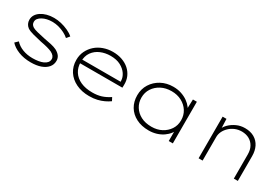

<svg xmlns="http://www.w3.org/2000/svg" viewBox="45 -1301 3014 2077"><g transform="rotate(30 1551.5 -262.0)"><path d="M351 10Q265 10 197 -17Q129 -44 91 -87L128 -123Q165 -82 221.5 -60.5Q278 -39 345 -39Q383 -39 417.5 -44.5Q452 -50 477 -61.5Q502 -73 517 -91Q532 -109 532 -135Q532 -174 482 -200Q459 -211 422 -221Q385 -231 335 -240Q271 -255 225 -267Q179 -279 151 -298Q131 -313 120 -335Q109 -357 109 -384Q109 -417 125.5 -444Q142 -471 173 -491.5Q204 -512 244.5 -523Q285 -534 333 -534Q377 -534 423 -523Q469 -512 511.5 -492.5Q554 -473 583 -447L551 -409Q525 -432 490.5 -449.5Q456 -467 417 -477.5Q378 -488 336 -488Q302 -488 271 -481Q240 -474 215 -460Q190 -446 176 -428.5Q162 -411 162 -388Q162 -369 170 -356Q178 -343 195 -332Q218 -319 256 -310Q294 -301 348 -289Q400 -280 442 -270.5Q484 -261 513 -247Q549 -228 567.5 -202.5Q586 -177 586 -143Q586 -96 556.5 -61.5Q527 -27 475 -8.5Q423 10 351 10Z M1080 10Q988 10 916.5 -24.5Q845 -59 805.5 -120Q766 -181 766 -261Q766 -322 790 -371.5Q814 -421 854.5 -457.5Q895 -494 950.5 -514Q1006 -534 1068 -534Q1131 -534 1183.5 -515.5Q1236 -497 1273.5 -463.5Q1311 -430 1331 -384Q1351 -338 1349 -282L1348 -249H807V-295H1321L1300 -283L1299 -307Q1298 -349 1271 -389.5Q1244 -430 1193 -457Q1142 -484 1067 -484Q1001 -484 944.5 -460Q888 -436 853.5 -388Q819 -340 819 -264Q819 -197 851.5 -146.5Q884 -96 945 -68.5Q1006 -41 1091 -41Q1153 -41 1202.5 -56.5Q1252 -72 1303 -106L1324 -66Q1295 -45 1259 -28Q1223 -11 1179.5 -0.5Q1136 10 1080 10Z M1825 10Q1734 10 1667 -24.5Q1600 -59 1564 -119.5Q1528 -180 1528 -259Q1528 -338 1567 -400Q1606 -462 1672.5 -498Q1739 -534 1823 -534Q1877 -534 1923.5 -518.5Q1970 -503 2005 -478Q2040 -453 2062.5 -422.5Q2085 -392 2092 -361L2068 -371L2073 -520H2122V0H2071V-143L2090 -165Q2084 -130 2060 -98.5Q2036 -67 2001 -42.5Q1966 -18 1920.5 -4Q1875 10 1825 10ZM1830 -40Q1901 -40 1955.5 -69Q2010 -98 2042.5 -147Q2075 -196 2075 -260Q2075 -324 2043.5 -374Q2012 -424 1956.5 -453.5Q1901 -483 1830 -483Q1757 -483 1701 -453.5Q1645 -424 1612.5 -374Q1580 -324 1580 -260Q1580 -198 1611 -148Q1642 -98 1697.5 -69Q1753 -40 1830 -40Z M2444 0V-520H2492L2497 -384L2485 -386Q2498 -423 2531.5 -456Q2565 -489 2613 -511.5Q2661 -534 2718 -534Q2787 -534 2835.5 -505.5Q2884 -477 2909 -426.5Q2934 -376 2934 -309V0H2884V-301Q2884 -359 2861.5 -399.5Q2839 -440 2800 -462Q2761 -484 2708 -485Q2661 -485 2622 -468.5Q2583 -452 2554 -424Q2525 -396 2509.5 -363Q2494 -330 2494 -295V0H2470Q2465 0 2459 0Q2453 0 2444 0Z"/></g></svg>

Font: Lexend Mega ExtraLight
Style: Regular
Weight: 250
Version: Version 1.007